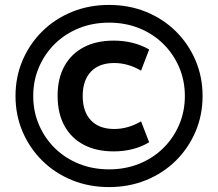

<svg xmlns="http://www.w3.org/2000/svg" viewBox="-20 -755 886 780"><path d="M423 5Q342 5 273 -23Q204 -51 152.5 -101.5Q101 -152 72 -219.5Q43 -287 43 -365Q43 -443 72 -510.5Q101 -578 152.5 -628.5Q204 -679 273 -707Q342 -735 423 -735Q504 -735 573 -707Q642 -679 693.5 -628.5Q745 -578 774 -510.5Q803 -443 803 -365Q803 -287 774 -219.5Q745 -152 693.5 -101.5Q642 -51 573 -23Q504 5 423 5ZM442 -140Q371 -140 320 -167Q269 -194 241.5 -244.5Q214 -295 214 -366Q214 -436 241.5 -486Q269 -536 320 -563Q371 -590 442 -590Q523 -590 586 -554L553 -468Q500 -499 444 -499Q383 -499 349.5 -464Q316 -429 316 -365Q316 -301 349.5 -266Q383 -231 444 -231Q500 -231 553 -262L586 -177Q524 -140 442 -140ZM423 -67Q489 -67 545 -89.5Q601 -112 642.5 -152.5Q684 -193 707.5 -247.5Q731 -302 731 -365Q731 -428 707.5 -482.5Q684 -537 642.5 -577.5Q601 -618 545 -640.5Q489 -663 423 -663Q357 -663 301 -640.5Q245 -618 203.5 -577.5Q162 -537 138.5 -482.5Q115 -428 115 -365Q115 -302 138.5 -247.5Q162 -193 203.5 -152.5Q245 -112 301 -89.5Q357 -67 423 -67Z"/></svg>

Font: M PLUS 2 Thin Medium
Style: Regular
Weight: 500
Version: Version 1.001